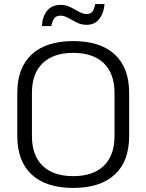

<svg xmlns="http://www.w3.org/2000/svg" viewBox="-20 -913 720 944"><path d="M65 -244V-456Q65 -580 136 -645.5Q207 -711 340 -711Q473 -711 544 -645.5Q615 -580 615 -456V-244Q615 -120 544 -54.5Q473 11 340 11Q207 11 136 -54.5Q65 -120 65 -244ZM543 -244V-456Q543 -551 490.5 -602Q438 -653 340 -653Q242 -653 189.5 -602Q137 -551 137 -456V-244Q137 -149 189.5 -98Q242 -47 340 -47Q438 -47 490.5 -98Q543 -149 543 -244ZM278 -889Q299 -889 315.5 -882.5Q332 -876 354 -863Q372 -853 383 -848.5Q394 -844 406 -844Q425 -844 434 -855.5Q443 -867 448 -893H494Q491 -850 468.5 -820.5Q446 -791 406 -791Q385 -791 367.5 -798Q350 -805 330 -817Q312 -827 301 -831.5Q290 -836 278 -836Q257 -836 247.5 -824Q238 -812 232 -785H186Q188 -830 211 -859.5Q234 -889 278 -889Z"/></svg>

Font: KoHo
Style: Regular
Weight: 400
Version: Version 1.000; ttfautohint (v1.6)